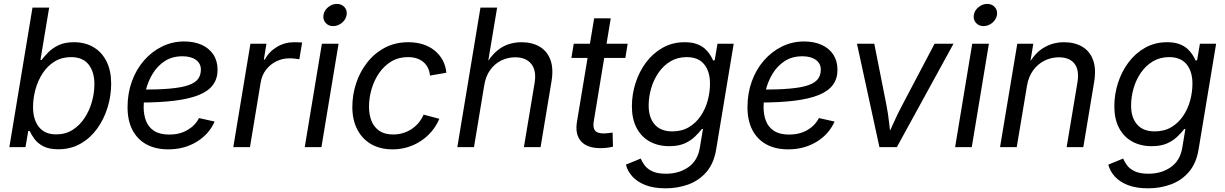

<svg xmlns="http://www.w3.org/2000/svg" viewBox="-20 -767 6389 1001"><path d="M284.2 11.2Q235.4 11.2 205.8 -4.4Q176.3 -20 159.9 -42.2Q143.6 -64.5 134.3 -84.5H127.4L112.8 0H28.8L149.4 -727.5H236.3L190.9 -454.6H196.8Q210.9 -473.1 232.2 -494.6Q253.4 -516.1 285.6 -531.5Q317.9 -546.9 365.2 -546.9Q424.8 -546.9 468.5 -520.5Q512.2 -494.1 535.9 -445.8Q559.6 -397.5 559.6 -330.6Q559.6 -267.6 540.8 -206.5Q522 -145.5 486.6 -96.4Q451.2 -47.4 400.1 -18.1Q349.1 11.2 284.2 11.2ZM272.9 -66.4Q321.3 -66.4 358.4 -89.8Q395.5 -113.3 420.9 -151.9Q446.3 -190.4 459.2 -236.6Q472.2 -282.7 472.2 -328.1Q472.2 -392.1 441.9 -430.7Q411.6 -469.2 350.6 -469.2Q301.8 -469.2 264.6 -446.3Q227.5 -423.3 202.6 -385.3Q177.7 -347.2 165 -301Q152.3 -254.9 152.3 -208.5Q152.3 -143.6 182.9 -105Q213.4 -66.4 272.9 -66.4Z M857.4 11.7Q791.5 11.7 744.1 -13.9Q696.8 -39.6 670.9 -88.6Q645 -137.7 645 -208.5Q645 -280.3 667.5 -342.5Q689.9 -404.8 730.5 -451.4Q771 -498 824.7 -524.4Q878.4 -550.8 939.9 -550.8Q992.7 -550.8 1032 -533Q1071.3 -515.1 1092.8 -481.9Q1114.3 -448.7 1114.3 -402.8Q1114.3 -356.9 1090.3 -324.5Q1066.4 -292 1016.6 -271.7Q966.8 -251.5 889.6 -241.9Q812.5 -232.4 706.1 -232.4L717.8 -299.8Q807.1 -299.8 866.9 -305.2Q926.8 -310.5 961.9 -322.8Q997.1 -335 1012.2 -355Q1027.3 -375 1027.3 -404.3Q1027.3 -436 1001.5 -454.8Q975.6 -473.6 931.6 -473.6Q877 -473.6 838.6 -448.2Q800.3 -422.9 775.9 -382.6Q751.5 -342.3 740.2 -296.1Q729 -250 729 -208Q729 -168.5 741.5 -136.2Q753.9 -104 783.4 -84.7Q813 -65.4 862.8 -65.4Q916 -65.4 956.5 -88.6Q997.1 -111.8 1017.6 -151.4L1099.1 -133.3Q1069.8 -66.9 1005.1 -27.6Q940.4 11.7 857.4 11.7Z M1196.3 0 1285.6 -539.1H1369.1L1355.5 -456.1H1360.4Q1381.8 -497.1 1423.1 -522Q1464.4 -546.9 1513.2 -546.9Q1523.4 -546.9 1535.6 -546.4Q1547.9 -545.9 1555.2 -545.4L1540.5 -458Q1535.2 -459 1520.5 -460.9Q1505.9 -462.9 1489.3 -462.9Q1452.6 -462.9 1420.7 -447.3Q1388.7 -431.6 1366.9 -403.3Q1345.2 -375 1338.9 -336.4L1283.2 0Z M1568.8 0 1658.2 -539.1H1745.1L1655.8 0ZM1716.8 -630.9Q1692.4 -630.9 1677.5 -647.9Q1662.6 -665 1666.5 -689Q1670.4 -712.9 1690.9 -729.7Q1711.4 -746.6 1736.3 -746.6Q1761.2 -746.6 1776.1 -729.7Q1791 -712.9 1787.1 -689Q1783.2 -665 1762.5 -647.9Q1741.7 -630.9 1716.8 -630.9Z M2027.3 11.7Q1961.9 11.7 1914.8 -15.6Q1867.7 -43 1842.3 -92.8Q1816.9 -142.6 1816.9 -209Q1816.9 -272.9 1836.9 -333.3Q1856.9 -393.6 1895 -441.9Q1933.1 -490.2 1987.1 -518.6Q2041 -546.9 2108.9 -546.9Q2150.4 -546.9 2185.1 -535.9Q2219.7 -524.9 2245.6 -503.9Q2271.5 -482.9 2287.6 -453.6Q2303.7 -424.3 2307.1 -387.7L2221.7 -373Q2219.7 -394.5 2211.4 -412.1Q2203.1 -429.7 2188.7 -442.4Q2174.3 -455.1 2154.1 -462.2Q2133.8 -469.2 2106.9 -469.2Q2057.6 -469.2 2019.8 -446.3Q1981.9 -423.3 1956.1 -385.5Q1930.2 -347.7 1917 -301.8Q1903.8 -255.9 1903.8 -210.4Q1903.8 -168.9 1917 -136.2Q1930.2 -103.5 1958 -84.7Q1985.8 -65.9 2029.3 -65.9Q2057.6 -65.9 2082.5 -73.7Q2107.4 -81.5 2127.9 -95.5Q2148.4 -109.4 2163.6 -128.2Q2178.7 -147 2188.5 -169.4L2270.5 -147.5Q2254.9 -110.8 2230 -81.5Q2205.1 -52.2 2173.3 -31.5Q2141.6 -10.7 2104.5 0.5Q2067.4 11.7 2027.3 11.7Z M2504.4 -321.3 2451.2 0H2364.3L2484.9 -727.5H2571.8L2518.6 -408.7H2501.5Q2526.4 -458.5 2556.9 -489Q2587.4 -519.5 2622.8 -533.2Q2658.2 -546.9 2698.7 -546.9Q2753.4 -546.9 2792.7 -524.2Q2832 -501.5 2849.4 -455.8Q2866.7 -410.2 2855 -340.8L2798.3 0H2711.4L2767.1 -334Q2777.8 -398.4 2750.2 -433.3Q2722.7 -468.3 2665.5 -468.3Q2627.4 -468.3 2593.5 -451.7Q2559.6 -435.1 2535.9 -402.6Q2512.2 -370.1 2504.4 -321.3Z M3252.4 -539.1 3240.2 -464.8H2959L2971.2 -539.1ZM3077.6 -671.4H3164.1L3076.2 -137.7Q3069.8 -102.1 3082 -86.7Q3094.2 -71.3 3127.4 -71.3Q3136.7 -71.3 3149.9 -72.8Q3163.1 -74.2 3173.8 -75.7L3175.8 -2.4Q3162.6 1 3145.5 3.2Q3128.4 5.4 3111.3 5.4Q3041 5.4 3009.3 -30.3Q2977.5 -65.9 2987.8 -130.9Z M3450.2 214.8Q3388.2 214.8 3345.2 198Q3302.2 181.2 3276.9 153.1Q3251.5 125 3243.2 91.3L3320.3 59.6Q3327.6 77.1 3341.3 95.5Q3355 113.8 3381.3 126.2Q3407.7 138.7 3452.1 138.7Q3520 138.7 3568.6 104.7Q3617.2 70.8 3628.4 4.4L3645 -95.2L3638.7 -93.8Q3624 -74.7 3602.3 -54Q3580.6 -33.2 3548.6 -19Q3516.6 -4.9 3469.2 -4.9Q3411.1 -4.9 3367.2 -29.3Q3323.2 -53.7 3298.8 -100.3Q3274.4 -147 3274.4 -212.4Q3274.4 -274.9 3293.5 -334.2Q3312.5 -393.6 3348.1 -441.4Q3383.8 -489.3 3434.8 -518.1Q3485.8 -546.9 3549.8 -546.9Q3586.9 -546.9 3612.8 -537.4Q3638.7 -527.8 3655.3 -512.7Q3671.9 -497.6 3682.1 -481.2Q3692.4 -464.8 3698.2 -451.2L3706.1 -453.1L3720.7 -539.1H3805.2L3713.4 14.2Q3701.2 85.4 3663.1 129.6Q3625 173.8 3569.6 194.3Q3514.2 214.8 3450.2 214.8ZM3484.9 -82Q3534.7 -82 3571.3 -103.8Q3607.9 -125.5 3632.6 -161.6Q3657.2 -197.8 3669.4 -241.9Q3681.6 -286.1 3681.6 -331.1Q3681.6 -394.5 3651.1 -431.9Q3620.6 -469.2 3560.1 -469.2Q3512.7 -469.2 3475.8 -447.3Q3439 -425.3 3413.6 -388.7Q3388.2 -352.1 3375 -307.1Q3361.8 -262.2 3361.8 -216.3Q3361.8 -154.3 3393.1 -118.2Q3424.3 -82 3484.9 -82Z M4089.4 11.7Q4023.4 11.7 3976.1 -13.9Q3928.7 -39.6 3902.8 -88.6Q3877 -137.7 3877 -208.5Q3877 -280.3 3899.4 -342.5Q3921.9 -404.8 3962.4 -451.4Q4002.9 -498 4056.6 -524.4Q4110.4 -550.8 4171.9 -550.8Q4224.6 -550.8 4263.9 -533Q4303.2 -515.1 4324.7 -481.9Q4346.2 -448.7 4346.2 -402.8Q4346.2 -356.9 4322.3 -324.5Q4298.3 -292 4248.5 -271.7Q4198.7 -251.5 4121.6 -241.9Q4044.4 -232.4 3938 -232.4L3949.7 -299.8Q4039.1 -299.8 4098.9 -305.2Q4158.7 -310.5 4193.8 -322.8Q4229 -335 4244.1 -355Q4259.3 -375 4259.3 -404.3Q4259.3 -436 4233.4 -454.8Q4207.5 -473.6 4163.6 -473.6Q4108.9 -473.6 4070.6 -448.2Q4032.2 -422.9 4007.8 -382.6Q3983.4 -342.3 3972.2 -296.1Q3960.9 -250 3960.9 -208Q3960.9 -168.5 3973.4 -136.2Q3985.8 -104 4015.4 -84.7Q4044.9 -65.4 4094.7 -65.4Q4147.9 -65.4 4188.5 -88.6Q4229 -111.8 4249.5 -151.4L4331.1 -133.3Q4301.8 -66.9 4237.1 -27.6Q4172.4 11.7 4089.4 11.7Z M4564.9 0 4447.8 -539.1H4538.1L4601.1 -221.2Q4610.4 -173.8 4615.5 -126.7Q4620.6 -79.6 4627 -35.2H4597.2Q4618.2 -79.6 4638.9 -126.7Q4659.7 -173.8 4685.1 -221.2L4852.5 -539.1H4951.2L4655.8 0Z M4959.5 0 5048.8 -539.1H5135.7L5046.4 0ZM5107.4 -630.9Q5083 -630.9 5068.1 -647.9Q5053.2 -665 5057.1 -689Q5061 -712.9 5081.5 -729.7Q5102.1 -746.6 5127 -746.6Q5151.9 -746.6 5166.7 -729.7Q5181.6 -712.9 5177.7 -689Q5173.8 -665 5153.1 -647.9Q5132.3 -630.9 5107.4 -630.9Z M5334 -318.4 5280.8 0H5193.8L5283.7 -539.1H5367.2L5345.7 -408.7L5330.6 -411.1Q5367.7 -484.4 5417.2 -515.6Q5466.8 -546.9 5527.3 -546.9Q5583 -546.9 5622.6 -523.4Q5662.1 -500 5679 -453.6Q5695.8 -407.2 5684.1 -337.9L5627.9 0H5541L5597.2 -336.9Q5607.9 -401.4 5582 -434.8Q5556.2 -468.3 5500.5 -468.3Q5460.9 -468.3 5425.8 -450.9Q5390.6 -433.6 5366.2 -400.1Q5341.8 -366.7 5334 -318.4Z M5965.3 214.8Q5903.3 214.8 5860.4 198Q5817.4 181.2 5792 153.1Q5766.6 125 5758.3 91.3L5835.4 59.6Q5842.8 77.1 5856.4 95.5Q5870.1 113.8 5896.5 126.2Q5922.9 138.7 5967.3 138.7Q6035.2 138.7 6083.7 104.7Q6132.3 70.8 6143.6 4.4L6160.2 -95.2L6153.8 -93.8Q6139.2 -74.7 6117.4 -54Q6095.7 -33.2 6063.7 -19Q6031.7 -4.9 5984.4 -4.9Q5926.3 -4.9 5882.3 -29.3Q5838.4 -53.7 5814 -100.3Q5789.6 -147 5789.6 -212.4Q5789.6 -274.9 5808.6 -334.2Q5827.6 -393.6 5863.3 -441.4Q5898.9 -489.3 5950 -518.1Q6001 -546.9 6064.9 -546.9Q6102.1 -546.9 6127.9 -537.4Q6153.8 -527.8 6170.4 -512.7Q6187 -497.6 6197.3 -481.2Q6207.5 -464.8 6213.4 -451.2L6221.2 -453.1L6235.8 -539.1H6320.3L6228.5 14.2Q6216.3 85.4 6178.2 129.6Q6140.1 173.8 6084.7 194.3Q6029.3 214.8 5965.3 214.8ZM6000 -82Q6049.8 -82 6086.4 -103.8Q6123 -125.5 6147.7 -161.6Q6172.4 -197.8 6184.6 -241.9Q6196.8 -286.1 6196.8 -331.1Q6196.8 -394.5 6166.3 -431.9Q6135.7 -469.2 6075.2 -469.2Q6027.8 -469.2 5991 -447.3Q5954.1 -425.3 5928.7 -388.7Q5903.3 -352.1 5890.1 -307.1Q5877 -262.2 5877 -216.3Q5877 -154.3 5908.2 -118.2Q5939.5 -82 6000 -82Z"/></svg>

Font: Inter 18pt
Style: Italic
Weight: 400
Italic angle: -9.3988°
Designer: Rasmus Andersson
Foundry: rsms
Version: Version 4.001;git-66647c0bb